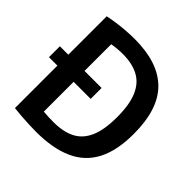

<svg xmlns="http://www.w3.org/2000/svg" viewBox="-196 -906 1071 1071"><g transform="rotate(45 339.5 -370.0)"><path d="M0.5 -338V-424H329.5V-338ZM244.5 7.5Q216.5 7.5 187.5 6.2Q158.5 5 128.2 2.8Q98 0.5 67 -3V-727Q97.5 -733.5 131.2 -738.2Q165 -743 199.5 -745.5Q234 -748 268.5 -748Q452.5 -748 545.2 -656.2Q638 -564.5 638 -370Q638 -237.5 594.2 -154.2Q550.5 -71 463 -31.8Q375.5 7.5 244.5 7.5ZM276 -99.5Q352 -99.5 403.2 -126Q454.5 -152.5 480.2 -211.8Q506 -271 506 -370.5Q506 -468.5 480.5 -528.2Q455 -588 404.5 -615Q354 -642 278.5 -642Q259.5 -642 237.2 -640Q215 -638 195 -634.5V-103Q216.5 -101 236.2 -100.2Q256 -99.5 276 -99.5Z"/></g></svg>

Font: Encode Sans SC SemiCondensed SemiBold
Style: Regular
Weight: 600
Width: 4
Designer: Multiple Designers
Foundry: Impallari Type
Version: Version 3.002